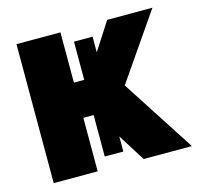

<svg xmlns="http://www.w3.org/2000/svg" viewBox="-86 -646 772 738"><g transform="rotate(-15 300.0 -276.5)"><path d="M40 0V-553H215V-353H256V-505H330V-443L401 -553H581L401 -292L590 0H398L330 -108V-48H256V-213H215V0Z"/></g></svg>

Font: Noto Sans Mono Black
Style: Regular
Weight: 900
Designer: Monotype Design Team
Foundry: Monotype Imaging Inc.
Version: Version 2.014